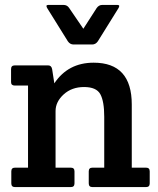

<svg xmlns="http://www.w3.org/2000/svg" viewBox="-20 -761 644 781"><path d="M25 -427V-480Q25 -495 40 -495H176Q189 -495 192 -480L201 -422Q257 -506 361 -506Q516 -506 516 -336V-79H574Q589 -79 589 -64V-15Q589 0 574 0H356Q341 0 341 -15V-64Q341 -79 356 -79H404V-286Q404 -349 388 -378Q372 -407 322 -407Q272 -407 239 -377Q206 -347 206 -309V-79H268Q283 -79 283 -64V-15Q283 0 268 0H41Q26 0 26 -15V-64Q26 -79 41 -79H94V-413H40Q25 -413 25 -427ZM396 -741H455Q465 -741 465 -737Q465 -733 462 -728L378 -593Q369 -580 355 -580H279Q265 -580 256 -593L172 -728Q169 -733 169 -737Q169 -741 179 -741H238Q253 -741 261 -729L319 -644L373 -728Q382 -741 396 -741Z"/></svg>

Font: Crete Round
Style: Regular
Weight: 400
Designer: Veronika Burian
Foundry: TypeTogether
Version: Version 1.001